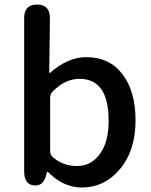

<svg xmlns="http://www.w3.org/2000/svg" viewBox="-20 -817 669 850"><path d="M343 13Q266 13 204 -45Q191 -57 189.5 -57Q188 -57 186 -49Q175 8 131 4Q87 0 87 -58V-737Q87 -797 144 -797Q202 -796 201 -736L198 -497Q198 -492 202 -495Q281 -564 362 -564Q465 -564 522.5 -488Q580 -412 580 -284Q580 -148 508 -65Q441 13 343 13ZM461 -282Q461 -468 332 -468Q269 -468 214 -413Q202 -401 202 -384V-148Q202 -132 214 -121Q259 -82 321 -82Q383 -82 422 -135Q461 -188 461 -282Z"/></svg>

Font: Resource Han Rounded CN Medium
Style: Regular
Weight: 500
Designer: Cyano Hao (round all glyphs); Ryoko NISHIZUKA 西塚涼子 (kana, bopomofo & ideographs); Paul D. Hunt (Latin, Greek & Cyrillic)
Foundry: Cyano Hao
Version: 0.990